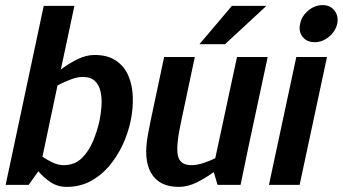

<svg xmlns="http://www.w3.org/2000/svg" viewBox="-20 -723 1341 751"><path d="M369 -250Q375 -278 377 -308Q379 -338 373.5 -364Q368 -390 351.5 -406Q335 -422 303 -422Q282 -422 256 -412Q230 -402 205 -389L146 -110Q165 -97 186.5 -87Q208 -77 229 -77Q272 -77 300 -104.5Q328 -132 344.5 -172.5Q361 -213 369 -250ZM271 -700 218 -451Q248 -474 282.5 -491Q317 -508 350 -508Q401 -508 433.5 -486Q466 -464 482 -427Q498 -390 499.5 -344Q501 -298 491 -250Q481 -202 459.5 -156Q438 -110 406.5 -73Q375 -36 333.5 -14Q292 8 241 8Q206 8 178.5 -10Q151 -28 130 -53L92 0H2L17 -70L151 -700Z M679 8Q603 8 571.5 -45.5Q540 -99 559 -198L569 -250L622 -500H742L689 -250Q668 -155 675.5 -116Q683 -77 728 -77Q750 -77 774.5 -85Q799 -93 822 -104L907 -500H1027L950 -140L921 0H831L816 -50Q785 -27 749.5 -9.5Q714 8 680 8H679ZM1022 -700 860 -550H760L887 -700Z M1211 -558Q1180 -558 1163.5 -579Q1147 -600 1154 -630Q1160 -660 1185.5 -681.5Q1211 -703 1242 -703Q1272 -703 1288.5 -681.5Q1305 -660 1299 -630Q1292 -600 1266.5 -579Q1241 -558 1211 -558ZM1032 0 1139 -500H1259L1152 0Z"/></svg>

Font: Epunda Sans SemiBold
Style: Italic
Weight: 600
Italic angle: -12.0243°
Designer: Simon Atzbach
Foundry: typofactur
Version: Version 2.204; ttfautohint (v1.8.4.7-5d5b)